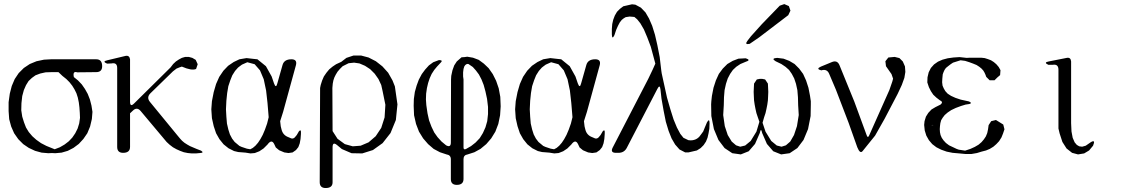

<svg xmlns="http://www.w3.org/2000/svg" viewBox="-20 -779 5540 948"><path d="M22.5 -230.5V-274.4L28.3 -316.4L38.1 -354.5L52.7 -388.7L72.3 -418L97.7 -443.4L127 -462.9L160.2 -476.6L197.3 -484.4L232.4 -486.3H307.6H333H358.4H455.1Q484.4 -486.3 484.4 -452.1Q484.4 -422.9 455.1 -422.9L361.3 -421.9Q337.9 -429.7 344.7 -398.4L365.2 -381.8L383.8 -362.3L399.4 -339.8L413.1 -315.4L423.8 -288.1L431.6 -257.8L436.5 -226.6L433.6 -191.4L424.8 -154.3L411.1 -121.1L391.6 -92.8L369.1 -68.4L342.8 -48.8L314.5 -34.2L284.2 -25.4L252.9 -22.5L236.3 -23.4L218.8 -22.5L185.5 -25.4L153.3 -34.2L122.1 -48.8L94.7 -67.4L70.3 -91.8L49.8 -121.1L35.2 -154.3L25.4 -190.4ZM237.3 -422.9 205.1 -421.9 178.7 -416 155.3 -407.2 137.7 -394.5 121.1 -378.9 108.4 -358.4 97.7 -334 89.8 -304.7 85.9 -269.5 85 -234.4 89.8 -203.1 98.6 -174.8 108.4 -149.4 122.1 -127 139.6 -106.4 159.2 -88.9 182.6 -72.3 209 -58.6 250 -42 275.4 -51.8 298.8 -65.4 319.3 -81.1 336.9 -99.6 351.6 -121.1 363.3 -144.5 371.1 -169.9 375 -197.3 374 -221.7 372.1 -249 369.1 -273.4 364.3 -296.9 357.4 -318.4 347.7 -337.9 336.9 -355.5 323.2 -373 307.6 -388.7 288.1 -404.3 268.6 -422.9Z M802.7 -78.1 674.8 -230.5Q656.2 -252.9 635.7 -232.4L622.1 -219.7V-53.7Q622.1 -24.4 587.9 -24.4Q558.6 -24.4 558.6 -53.7V-443.4Q558.6 -471.7 530.3 -465.8L508.8 -464.8Q482.4 -475.6 509.8 -481.4L599.6 -502.9Q619.1 -506.8 622.1 -486.3V-277.3Q622.1 -248 642.6 -268.6L822.3 -446.3L835 -462.9L848.6 -475.6L863.3 -485.4L877.9 -493.2L894.5 -498H912.1L929.7 -493.2L946.3 -483.4L956.1 -461.9L948.2 -438.5Q926.8 -428.7 877.9 -450.2L866.2 -446.3L851.6 -440.4L834 -426.8L722.7 -318.4Q702.1 -297.9 720.7 -275.4L854.5 -112.3L869.1 -94.7L878.9 -84L890.6 -74.2L904.3 -65.4L918 -57.6L950.2 -43.9L972.7 -35.2Q989.3 -24.4 967.8 -23.4L947.3 -21.5H926.8L907.2 -23.4L887.7 -27.3L869.1 -34.2L851.6 -42L834 -51.8L817.4 -64.5Z M1456.1 -130.9Q1467.8 -144.5 1465.8 -117.2L1463.9 -92.8L1460 -71.3L1453.1 -52.7L1441.4 -38.1L1424.8 -26.4L1404.3 -23.4L1383.8 -26.4L1358.4 -37.1L1341.8 -50.8L1334 -67.4Q1321.3 -93.8 1300.8 -65.4L1281.2 -45.9L1260.7 -32.2L1238.3 -23.4L1216.8 -21.5L1192.4 -25.4L1156.2 -28.3L1135.7 -33.2L1108.4 -46.9L1084 -66.4L1063.5 -91.8L1046.9 -121.1L1035.2 -156.2L1026.4 -195.3L1023.4 -239.3L1026.4 -279.3L1035.2 -324.2L1046.9 -364.3L1062.5 -399.4L1083 -429.7L1106.4 -454.1L1133.8 -472.7L1162.1 -486.3L1197.3 -492.2L1231.4 -488.3L1251 -486.3L1293 -452.1L1321.3 -401.4L1333 -367.2Q1342.8 -339.8 1349.6 -368.2L1375 -458Q1382.8 -486.3 1418.9 -486.3Q1448.2 -486.3 1441.4 -458L1377.9 -226.6L1363.3 -180.7L1366.2 -155.3L1370.1 -139.6Q1377 -111.3 1404.3 -101.6L1418 -95.7Q1427.7 -92.8 1435.5 -100.6L1445.3 -112.3ZM1201.2 -471.7 1174.8 -460 1164.1 -452.1 1155.3 -445.3 1140.6 -428.7 1127 -407.2 1117.2 -382.8 1107.4 -353.5 1101.6 -319.3 1097.7 -281.2 1095.7 -239.3 1097.7 -203.1 1100.6 -168.9 1107.4 -139.6 1115.2 -115.2 1126 -94.7 1138.7 -78.1 1162.1 -58.6 1172.9 -53.7 1199.2 -44.9 1215.8 -42 1228.5 -48.8 1241.2 -59.6 1253.9 -74.2 1265.6 -91.8 1277.3 -113.3 1288.1 -138.7 1298.8 -168.9 1306.6 -200.2 1300.8 -270.5 1293.9 -332 1282.2 -387.7 1263.7 -431.6 1237.3 -461.9Z M1799.8 -495.1 1835.9 -476.6 1868.2 -451.2 1896.5 -419.9 1918 -381.8 1929.7 -352.5 1942.4 -263.7 1934.6 -186.5 1908.2 -122.1 1869.1 -72.3 1821.3 -38.1 1768.6 -21.5 1715.8 -22.5 1668 -43 1644.5 -62.5Q1622.1 -81.1 1622.1 -51.8V121.1Q1622.1 149.4 1587.9 149.4Q1558.6 149.4 1558.6 120.1L1560.5 -344.7L1563.5 -359.4L1570.3 -380.9L1579.1 -401.4L1591.8 -419.9L1605.5 -436.5L1622.1 -450.2L1639.6 -461.9L1665 -473.6L1690.4 -493.2L1725.6 -504.9H1762.7ZM1701.2 -466.8 1671.9 -452.1 1658.2 -438.5 1646.5 -424.8 1637.7 -410.2 1630.9 -396.5 1626 -381.8 1623 -366.2 1621.1 -344.7 1622.1 -131.8 1646.5 -93.8 1682.6 -67.4 1721.7 -56.6 1760.7 -59.6 1799.8 -76.2 1835 -106.4 1862.3 -147.5 1878.9 -199.2 1882.8 -261.7 1869.1 -329.1 1862.3 -359.4 1848.6 -388.7 1830.1 -415 1807.6 -437.5 1782.2 -454.1 1754.9 -465.8 1728.5 -469.7Z M2022.5 -256.8 2023.4 -290 2028.3 -325.2 2037.1 -356.4 2047.9 -385.7 2062.5 -413.1 2079.1 -435.5 2097.7 -456.1 2119.1 -471.7 2147.5 -482.4Q2170.9 -482.4 2153.3 -466.8L2137.7 -450.2L2124 -433.6L2111.3 -414.1L2101.6 -392.6L2093.8 -369.1L2087.9 -343.8L2084 -316.4L2083 -288.1L2085 -259.8L2090.8 -219.7L2098.6 -184.6L2110.4 -153.3L2124 -125L2140.6 -101.6L2160.2 -80.1L2182.6 -61.5Q2206.1 -48.8 2206.1 -75.2L2207 -386.7L2208 -404.3L2213.9 -431.6L2222.7 -456.1L2235.4 -475.6L2258.8 -496.1L2273.4 -497.1L2287.1 -499L2315.4 -494.1L2343.8 -483.4L2369.1 -464.8L2392.6 -442.4L2413.1 -413.1L2429.7 -379.9L2442.4 -342.8L2450.2 -300.8L2452.1 -253.9L2449.2 -210L2440.4 -167L2425.8 -128.9L2405.3 -95.7L2380.9 -67.4L2352.5 -43.9L2322.3 -27.3L2289.1 -16.6Q2268.6 -13.7 2268.6 6.8V104.5Q2268.6 133.8 2235.4 133.8Q2206.1 133.8 2206.1 105.5V7.8Q2206.1 -13.7 2184.6 -16.6L2152.3 -27.3L2121.1 -43.9L2093.8 -67.4L2069.3 -95.7L2048.8 -128.9L2034.2 -167L2024.4 -210ZM2293 -462.9Q2281.2 -465.8 2272.5 -451.2L2268.6 -438.5L2266.6 -421.9V-401.4L2268.6 -386.7V-50.8Q2268.6 -38.1 2280.3 -43L2305.7 -57.6L2328.1 -75.2L2348.6 -96.7L2364.3 -122.1L2377 -150.4L2385.7 -180.7L2389.6 -215.8V-251L2384.8 -291L2377 -327.1L2368.2 -359.4L2357.4 -386.7L2344.7 -411.1L2330.1 -430.7L2314.5 -448.2Z M2956.1 -130.9Q2967.8 -144.5 2965.8 -117.2L2963.9 -92.8L2960 -71.3L2953.1 -52.7L2941.4 -38.1L2924.8 -26.4L2904.3 -23.4L2883.8 -26.4L2858.4 -37.1L2841.8 -50.8L2834 -67.4Q2821.3 -93.8 2800.8 -65.4L2781.2 -45.9L2760.7 -32.2L2738.3 -23.4L2716.8 -21.5L2692.4 -25.4L2656.2 -28.3L2635.7 -33.2L2608.4 -46.9L2584 -66.4L2563.5 -91.8L2546.9 -121.1L2535.2 -156.2L2526.4 -195.3L2523.4 -239.3L2526.4 -279.3L2535.2 -324.2L2546.9 -364.3L2562.5 -399.4L2583 -429.7L2606.4 -454.1L2633.8 -472.7L2662.1 -486.3L2697.3 -492.2L2731.4 -488.3L2751 -486.3L2793 -452.1L2821.3 -401.4L2833 -367.2Q2842.8 -339.8 2849.6 -368.2L2875 -458Q2882.8 -486.3 2918.9 -486.3Q2948.2 -486.3 2941.4 -458L2877.9 -226.6L2863.3 -180.7L2866.2 -155.3L2870.1 -139.6Q2877 -111.3 2904.3 -101.6L2918 -95.7Q2927.7 -92.8 2935.5 -100.6L2945.3 -112.3ZM2701.2 -471.7 2674.8 -460 2664.1 -452.1 2655.3 -445.3 2640.6 -428.7 2627 -407.2 2617.2 -382.8 2607.4 -353.5 2601.6 -319.3 2597.7 -281.2 2595.7 -239.3 2597.7 -203.1 2600.6 -168.9 2607.4 -139.6 2615.2 -115.2 2626 -94.7 2638.7 -78.1 2662.1 -58.6 2672.9 -53.7 2699.2 -44.9 2715.8 -42 2728.5 -48.8 2741.2 -59.6 2753.9 -74.2 2765.6 -91.8 2777.3 -113.3 2788.1 -138.7 2798.8 -168.9 2806.6 -200.2 2800.8 -270.5 2793.9 -332 2782.2 -387.7 2763.7 -431.6 2737.3 -461.9Z M3100.6 -757.8 3117.2 -755.9 3144.5 -741.2 3167 -717.8 3184.6 -687.5 3200.2 -651.4 3213.9 -607.4 3225.6 -556.6 3237.3 -497.1 3245.1 -430.7 3247.1 -417 3273.4 -296.9 3290 -239.3 3305.7 -189.5 3322.3 -149.4 3338.9 -118.2 3354.5 -98.6 3378.9 -86.9 3390.6 -85.9 3401.4 -86.9 3412.1 -89.8 3421.9 -94.7 3431.6 -102.5 3441.4 -115.2 3452.1 -129.9 3460 -149.4 3470.7 -174.8Q3483.4 -197.3 3483.4 -169.9L3482.4 -143.6L3478.5 -121.1L3473.6 -99.6L3465.8 -80.1L3454.1 -62.5L3439.5 -47.9L3420.9 -36.1L3378.9 -26.4H3363.3L3335 -41L3313.5 -65.4L3295.9 -95.7L3281.2 -132.8L3267.6 -177.7L3256.8 -231.4L3246.1 -292L3241.2 -335.9Q3238.3 -365.2 3225.6 -339.8L3075.2 -49.8Q3062.5 -24.4 3033.2 -24.4H3021.5Q2992.2 -24.4 3004.9 -49.8L3180.7 -389.6L3194.3 -418L3203.1 -436.5L3215.8 -464.8L3193.4 -547.9L3175.8 -594.7L3159.2 -633.8L3141.6 -664.1L3126 -683.6L3112.3 -695.3L3100.6 -696.3L3088.9 -697.3L3069.3 -694.3L3059.6 -688.5L3049.8 -680.7L3040 -668L3031.2 -651.4L3022.5 -631.8L3013.7 -605.5Q3002 -581.1 3001 -609.4V-635.7L3002.9 -660.2L3007.8 -681.6L3015.6 -702.1L3026.4 -720.7L3041 -735.4L3057.6 -748Z M3731.4 -389.6H3743.2L3757.8 -386.7L3771.5 -366.2L3772.5 -345.7L3773.4 -325.2L3772.5 -303.7L3771.5 -283.2L3768.6 -262.7L3764.6 -242.2L3759.8 -220.7L3752.9 -200.2L3745.1 -172.9L3759.8 -128.9L3788.1 -83L3815.4 -60.5L3838.9 -54.7L3860.4 -61.5L3881.8 -80.1L3900.4 -112.3L3915 -156.2L3923.8 -210.9L3920.9 -259.8L3919.9 -298.8L3917 -334L3910.2 -365.2L3901.4 -391.6L3889.6 -414.1L3876 -433.6L3858.4 -449.2L3837.9 -462.9L3809.6 -476.6Q3785.2 -491.2 3817.4 -493.2L3848.6 -489.3L3877 -478.5L3903.3 -462.9L3925.8 -440.4L3945.3 -414.1L3960 -381.8L3971.7 -345.7L3979.5 -305.7L3983.4 -279.3V-261.7L3982.4 -206.1L3969.7 -141.6L3947.3 -87.9L3917 -47.9L3878.9 -22.5L3836.9 -16.6L3797.9 -32.2L3766.6 -68.4L3743.2 -122.1Q3737.3 -151.4 3731.4 -122.1L3708 -68.4L3676.8 -32.2L3637.7 -16.6L3595.7 -22.5L3557.6 -47.9L3527.3 -87.9L3504.9 -141.6L3492.2 -206.1L3491.2 -263.7L3492.2 -279.3L3495.1 -305.7L3502.9 -345.7L3514.6 -381.8L3529.3 -414.1L3548.8 -440.4L3571.3 -462.9L3597.7 -478.5L3626 -489.3L3662.1 -491.2Q3690.4 -482.4 3661.1 -473.6L3635.7 -462.9L3615.2 -449.2L3598.6 -433.6L3585 -414.1L3573.2 -391.6L3564.5 -365.2L3557.6 -334L3554.7 -298.8L3553.7 -259.8L3550.8 -210.9L3558.6 -156.2L3573.2 -112.3L3592.8 -80.1L3614.3 -61.5L3634.8 -54.7L3659.2 -60.5L3686.5 -83L3714.8 -128.9L3729.5 -177.7L3721.7 -200.2L3714.8 -220.7L3710 -242.2L3706.1 -262.7L3703.1 -283.2L3702.1 -303.7L3701.2 -325.2L3702.1 -345.7L3703.1 -366.2L3716.8 -386.7ZM3872.1 -704.1 3728.5 -594.7 3681.6 -562.5Q3654.3 -556.6 3670.9 -578.1L3687.5 -599.6L3741.2 -659.2L3830.1 -751L3852.5 -758.8L3875 -749L3882.8 -726.6Z M4366.2 -495.1 4397.5 -498 4420.9 -492.2 4437.5 -475.6 4448.2 -451.2 4450.2 -423.8 4445.3 -394.5 4432.6 -359.4 4412.1 -315.4 4347.7 -192.4 4300.8 -109.4 4239.3 -33.2Q4226.6 -17.6 4212.9 -51.8L4169.9 -172.9L4107.4 -335.9L4074.2 -414.1Q4063.5 -440.4 4035.2 -431.6Q4006.8 -438.5 4033.2 -450.2L4087.9 -472.7Q4114.3 -483.4 4125 -457L4198.2 -277.3L4258.8 -112.3Q4264.6 -94.7 4271.5 -110.4L4371.1 -334L4385.7 -376L4389.6 -390.6L4381.8 -413.1L4354.5 -452.1L4351.6 -476.6ZM4251 -63.5Z M4840.8 -420.9 4835 -430.7 4826.2 -440.4 4815.4 -449.2 4801.8 -458 4785.2 -464.8 4766.6 -471.7 4745.1 -478.5 4722.7 -481.4 4685.5 -469.7 4673.8 -461.9 4661.1 -452.1 4650.4 -443.4 4643.6 -433.6 4638.7 -422.9 4634.8 -412.1 4632.8 -391.6 4631.8 -373 4633.8 -356.4 4639.6 -342.8 4647.5 -329.1 4659.2 -316.4 4675.8 -305.7 4697.3 -295.9 4723.6 -287.1 4763.7 -278.3Q4790 -266.6 4748 -262.7L4725.6 -255.9L4699.2 -246.1L4676.8 -235.4L4659.2 -223.6L4644.5 -210.9L4634.8 -198.2L4627 -185.5L4623 -170.9L4621.1 -156.2L4620.1 -141.6L4621.1 -126L4624 -112.3L4629.9 -98.6L4638.7 -85.9L4650.4 -73.2L4666 -61.5L4686.5 -51.8L4703.1 -43.9L4713.9 -40L4745.1 -35.2L4771.5 -43.9L4793 -53.7L4811.5 -64.5L4826.2 -77.1L4837.9 -90.8L4847.7 -105.5L4854.5 -122.1L4858.4 -140.6L4861.3 -161.1L4874 -180.7L4897.5 -186.5L4918 -173.8L4933.6 -164.1L4939.5 -140.6L4932.6 -120.1L4924.8 -100.6L4913.1 -82L4899.4 -67.4L4884.8 -54.7L4867.2 -43.9L4848.6 -36.1L4826.2 -30.3L4803.7 -23.4L4776.4 -18.6H4747.1L4716.8 -21.5L4683.6 -24.4L4654.3 -30.3L4627 -40L4603.5 -51.8L4583 -67.4L4566.4 -86.9L4553.7 -109.4L4545.9 -134.8L4543 -162.1L4544.9 -180.7L4551.8 -203.1L4563.5 -221.7L4579.1 -238.3L4598.6 -250L4624 -262.7Q4639.6 -275.4 4620.1 -284.2L4603.5 -296.9L4587.9 -311.5L4576.2 -329.1L4566.4 -348.6L4558.6 -372.1L4559.6 -397.5L4565.4 -421.9L4576.2 -443.4L4591.8 -460.9L4611.3 -474.6L4633.8 -484.4L4659.2 -491.2L4687.5 -495.1L4717.8 -497.1L4752.9 -493.2L4769.5 -494.1H4806.6H4824.2L4841.8 -492.2L4857.4 -487.3L4873 -481.4L4886.7 -472.7L4899.4 -461.9L4911.1 -448.2L4919.9 -432.6L4918 -408.2L4904.3 -396.5L4890.6 -382.8H4866.2L4849.6 -399.4L4845.7 -410.2ZM4578.1 -161.1H4589.8L4583 -162.1Z M5268.6 -475.6V-170.9L5270.5 -129.9L5276.4 -98.6L5286.1 -76.2L5296.9 -63.5L5308.6 -56.6L5323.2 -54.7L5340.8 -59.6L5366.2 -77.1Q5390.6 -91.8 5377 -59.6L5357.4 -36.1L5333 -21.5L5302.7 -16.6L5273.4 -24.4L5246.1 -45.9L5225.6 -78.1L5211.9 -120.1L5206.1 -144.5V-434.6Q5206.1 -463.9 5177.7 -459H5156.2Q5130.9 -470.7 5158.2 -475.6L5247.1 -493.2Q5266.6 -497.1 5268.6 -475.6Z"/></svg>

Font: B2 Hana
Style: Regular
Weight: 500
Version: 2020-08-05; (max)